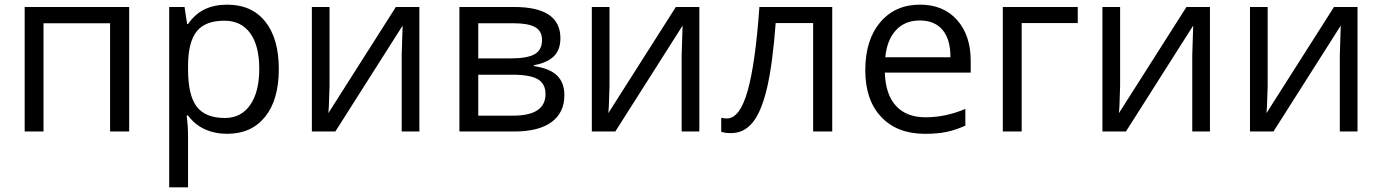

<svg xmlns="http://www.w3.org/2000/svg" viewBox="-20 -565 5939 825"><path d="M167 0H86V-535H535V0H453V-465H167Z M956 10Q904 10 860.5 -9.5Q817 -29 788 -69H782Q788 -22 788 20V240H707V-535H773L784 -462H788Q819 -506 860.5 -525.5Q902 -545 956 -545Q1062 -545 1120 -472Q1178 -399 1178 -268Q1178 -136 1119 -63Q1060 10 956 10ZM944 -476Q862 -476 825.5 -430.5Q789 -385 788 -286V-268Q788 -155 825.5 -106.5Q863 -58 946 -58Q1016 -58 1055 -114Q1094 -170 1094 -269Q1094 -369 1055 -422.5Q1016 -476 944 -476Z M1396 -535V-196L1393 -107L1391 -79L1681 -535H1782V0H1706V-327L1708 -392L1710 -455L1421 0H1320V-535Z M2388 -401Q2388 -349 2358 -321.5Q2328 -294 2274 -285V-281Q2342 -271 2373.5 -240.5Q2405 -210 2405 -156Q2405 -81 2350 -40.5Q2295 0 2190 0H1954V-535H2189Q2388 -535 2388 -401ZM2324 -161Q2324 -205 2291 -224.5Q2258 -244 2182 -244H2035V-68H2184Q2324 -68 2324 -161ZM2309 -393Q2309 -432 2279 -448.5Q2249 -465 2188 -465H2035V-314H2172Q2247 -314 2278 -332.5Q2309 -351 2309 -393Z M2599 -535V-196L2596 -107L2594 -79L2884 -535H2985V0H2909V-327L2911 -392L2913 -455L2624 0H2523V-535Z M3556 0H3474V-466H3313Q3300 -292 3276.5 -190Q3253 -88 3215.5 -40.5Q3178 7 3121 7Q3094 7 3079 1V-59Q3090 -56 3103 -56Q3159 -56 3192.5 -174.5Q3226 -293 3243 -535H3556Z M3954 10Q3835 10 3766.5 -62.5Q3698 -135 3698 -263Q3698 -393 3762 -469Q3826 -545 3933 -545Q4034 -545 4092.5 -479Q4151 -413 4151 -304V-253H3782Q3785 -159 3830 -110Q3875 -61 3957 -61Q4043 -61 4128 -97V-25Q4085 -6 4046.5 2Q4008 10 3954 10ZM3932 -477Q3868 -477 3829.5 -435Q3791 -393 3784 -319H4064Q4064 -396 4030 -436.5Q3996 -477 3932 -477Z M4611 -466H4370V0H4289V-535H4611Z M4793 -535V-196L4790 -107L4788 -79L5078 -535H5179V0H5103V-327L5105 -392L5107 -455L4818 0H4717V-535Z M5427 -535V-196L5424 -107L5422 -79L5712 -535H5813V0H5737V-327L5739 -392L5741 -455L5452 0H5351V-535Z"/></svg>

Font: Stephens Clock
Style: Regular
Weight: 400
Designer: Peter Wiegel (catfonts.de) with slight modifications by DT1.org
Version: Version 0.9.1